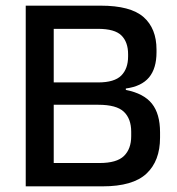

<svg xmlns="http://www.w3.org/2000/svg" viewBox="-20 -659 626 679"><path d="M140.5 0V-82.5H332Q393 -82.5 418.5 -107.5Q444 -132.5 444 -177.5V-193Q444 -239 418 -263.8Q392 -288.5 328 -288.5H140V-367.5H327Q384.5 -367.5 408.8 -391.8Q433 -416 433 -459.5V-467.5Q433 -510 409.5 -533.5Q386 -557 326.5 -557H138.5V-639H336Q441.5 -639 487.5 -598.8Q533.5 -558.5 533.5 -483.5V-474.5Q533.5 -417 507 -385.2Q480.5 -353.5 425 -346V-341Q488.5 -328.5 517.2 -292.5Q546 -256.5 546 -191V-172Q546 -90 498 -45Q450 0 342.5 0ZM71 0V-639H170V0Z"/></svg>

Font: Anek Gurmukhi Medium
Style: Regular
Weight: 500
Designer: Sarang Kulkarni (Gurmukhi), Yesha Goshar (Latin)
Foundry: Ek Type
Version: Version 1.003